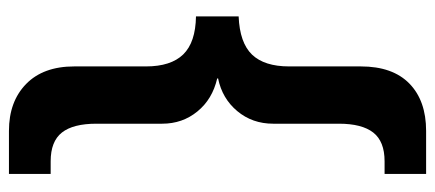

<svg xmlns="http://www.w3.org/2000/svg" viewBox="-292 -474 972 429"><g transform="rotate(90 194.5 -259.0)"><path d="M272 207.5Q206.5 207.5 167.2 169.2Q127.9 130.9 127.9 61.5V-98.6Q127.9 -154.3 101.1 -181.9Q74.2 -209.5 16.1 -210.4V-305.7Q75.2 -308.1 101.6 -335.7Q127.9 -363.3 127.9 -418.5V-578.6Q127.9 -649.9 166.3 -687.3Q204.6 -724.6 272 -724.6H368.2V-631.8H339.8Q295.4 -631.8 275.6 -606.4Q255.9 -581.1 255.9 -529.8V-382.8Q255.9 -336.4 227.8 -302.7Q199.7 -269 154.8 -259.8V-257.8Q201.2 -247.1 228.5 -213.6Q255.9 -180.2 255.9 -134.8V12.2Q255.9 64 275.6 89.1Q295.4 114.3 339.8 114.3H368.2V207.5Z"/></g></svg>

Font: Liberation Sans
Style: Bold
Weight: 700
Designer: Steve Matteson
Foundry: Ascender Corporation
Version: Version 2.1.5